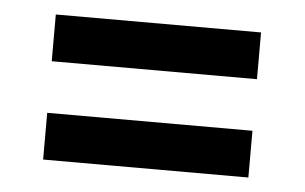

<svg xmlns="http://www.w3.org/2000/svg" viewBox="-32 -518 565 356"><g transform="rotate(5 250.0 -340.0)"><path d="M59 -388V-475H441V-388ZM441 -205H59V-292H441Z"/></g></svg>

Font: Iosevka Fixed
Style: Bold
Weight: 700
Monospace: yes
Designer: Belleve Invis
Foundry: Belleve Invis
Version: Version 32.3.0